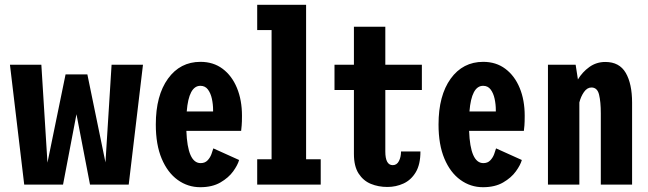

<svg xmlns="http://www.w3.org/2000/svg" viewBox="-20 -770 2705 801"><path d="M81 0 21.5 -500H152.5L178 -91.5L253.5 -459.5H344.5L420 -92.5L445.5 -500H576.5L517 0H355.5L299 -293.5L243 0Z M815.5 11Q763.5 11 721.2 -19.5Q679 -50 654.5 -108.2Q630 -166.5 630 -250.5Q630 -371.5 680.8 -441.8Q731.5 -512 816.5 -512Q870 -512 908.8 -483Q947.5 -454 968.5 -403.2Q989.5 -352.5 989.5 -287Q989.5 -260.5 988.2 -246Q987 -231.5 986 -224H757.5Q762.5 -89.5 817 -89.5Q835 -89.5 845.8 -100.8Q856.5 -112 862 -126.8Q867.5 -141.5 870 -151L977.5 -102.5Q972 -82 952.8 -55.2Q933.5 -28.5 899.5 -8.8Q865.5 11 815.5 11ZM816 -412Q767.5 -412 759 -305H869V-311Q869 -334.5 864 -357.8Q859 -381 847.5 -396.5Q836 -412 816 -412Z M1053 0V-105.5H1113V-644.5H1053V-750H1257V-105.5H1318V0Z M1456.5 -128V-394.5H1375.5V-500H1456.5V-658.5H1587.5V-500H1740V-394.5H1587.5V-138Q1587.5 -81 1618.5 -81Q1635.5 -81 1644.2 -98Q1653 -115 1653 -138H1734Q1734 -84 1714.5 -51.5Q1695 -19 1663.5 -4.5Q1632 10 1596 10Q1558.5 10 1527 -3Q1495.5 -16 1476 -46.2Q1456.5 -76.5 1456.5 -128Z M1995 11Q1943 11 1900.8 -19.5Q1858.5 -50 1834 -108.2Q1809.5 -166.5 1809.5 -250.5Q1809.5 -371.5 1860.2 -441.8Q1911 -512 1996 -512Q2049.5 -512 2088.2 -483Q2127 -454 2148 -403.2Q2169 -352.5 2169 -287Q2169 -260.5 2167.8 -246Q2166.5 -231.5 2165.5 -224H1937Q1942 -89.5 1996.5 -89.5Q2014.5 -89.5 2025.2 -100.8Q2036 -112 2041.5 -126.8Q2047 -141.5 2049.5 -151L2157 -102.5Q2151.5 -82 2132.2 -55.2Q2113 -28.5 2079 -8.8Q2045 11 1995 11ZM1995.5 -412Q1947 -412 1938.5 -305H2048.5V-311Q2048.5 -334.5 2043.5 -357.8Q2038.5 -381 2027 -396.5Q2015.5 -412 1995.5 -412Z M2266 0V-500H2381.5L2391 -438.5Q2409.5 -469.5 2438.8 -490.5Q2468 -511.5 2505.5 -511.5Q2564 -511.5 2590.5 -466Q2617 -420.5 2617 -341.5V0H2486.5V-297Q2486.5 -345.5 2479.2 -375.2Q2472 -405 2447.5 -405Q2429.5 -405 2416.2 -386Q2403 -367 2397 -342.5V0Z"/></svg>

Font: Trispace Condensed SemiBold
Style: Regular
Weight: 600
Width: 3
Designer: Tyler Finck
Foundry: Etcetera Type Company
Version: Version 1.210; ttfautohint (v1.8.3)